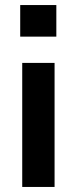

<svg xmlns="http://www.w3.org/2000/svg" viewBox="-20 -740 304 760"><path d="M60 -595V-720H203V-595ZM68 0V-491H196V0Z"/></svg>

Font: Nunito Sans 11pt
Style: Bold
Weight: 700
Version: Version 3.101;gftools[0.9.27]